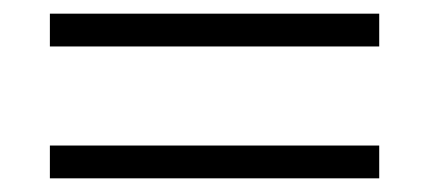

<svg xmlns="http://www.w3.org/2000/svg" viewBox="-20 -451 628 281"><path d="M53 -431C53 -431 53 -383 53 -383C53 -383 535 -383 535 -383C535 -383 535 -431 535 -431C535 -431 53 -431 53 -431ZM53 -238C53 -238 53 -190 53 -190C53 -190 535 -190 535 -190C535 -190 535 -238 535 -238C535 -238 53 -238 53 -238Z"/></svg>

Font: BUSH 25 TRIRONG 0515 A
Style: Regular
Weight: 400
Designer: Katatrad Team
Foundry: CadsonDemak